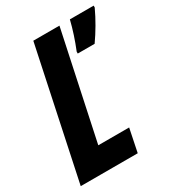

<svg xmlns="http://www.w3.org/2000/svg" viewBox="-177 -815 831 916"><g transform="rotate(-30 239.0 -357.5)"><path d="M301 -565Q316 -602 328.5 -640Q341 -678 350 -715H481V-705Q463 -666 440.5 -627.5Q418 -589 394 -555H301ZM-3 0 148 -714H292L167 -127H337L311 0Z"/></g></svg>

Font: Noto Sans ExtraCondensed ExtraBold
Style: Italic
Weight: 800
Width: 2
Italic angle: -12°
Designer: Monotype Design Team
Foundry: Monotype Imaging Inc.
Version: Version 2.013; ttfautohint (v1.8.4.7-5d5b)